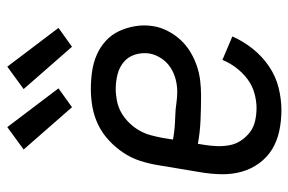

<svg xmlns="http://www.w3.org/2000/svg" viewBox="-156 -648 811 540"><g transform="rotate(-90 250.0 -377.5)"><path d="M210 8Q181 8 152.5 2Q124 -4 101 -18Q78 -32 61.5 -54.5Q45 -77 37.5 -104Q30 -131 30.5 -160.5Q31 -190 36 -219L56 -339Q60 -364 68 -389Q76 -414 91 -436.5Q106 -459 126 -477.5Q146 -496 170 -507.5Q194 -519 219.5 -523.5Q245 -528 270 -528Q295 -528 319.5 -524.5Q344 -521 366 -511.5Q388 -502 405.5 -486Q423 -470 433 -448.5Q443 -427 447 -402.5Q451 -378 447 -353Q444 -333 434 -313Q424 -293 409 -276.5Q394 -260 375 -248.5Q356 -237 335.5 -230Q315 -223 294 -220.5Q273 -218 252 -218Q218 -218 183 -219.5Q148 -221 116 -227L113 -208Q110 -190 109.5 -171.5Q109 -153 112.5 -136Q116 -119 126 -104.5Q136 -90 149.5 -80Q163 -70 180.5 -66Q198 -62 217 -62Q237 -62 258.5 -68Q280 -74 298 -87.5Q316 -101 330 -119.5Q344 -138 352 -158L418 -130Q405 -100 383.5 -73Q362 -46 334 -27Q306 -8 274 0Q242 8 210 8ZM263 -285Q280 -285 297.5 -289.5Q315 -294 330.5 -304Q346 -314 356.5 -330Q367 -346 370 -363Q373 -384 367 -403.5Q361 -423 346 -435.5Q331 -448 311 -453Q291 -458 270 -458Q254 -458 236.5 -454.5Q219 -451 204 -442.5Q189 -434 176 -421Q163 -408 154 -392.5Q145 -377 140.5 -360.5Q136 -344 133 -328L128 -297Q143 -294 160.5 -292.5Q178 -291 195.5 -290.5Q213 -290 229.5 -287.5Q246 -285 263 -285ZM389 -581 270 -717 333 -763 442 -619ZM219 -581 100 -717 163 -763 272 -619Z"/></g></svg>

Font: Iosevka Custom
Style: Italic
Weight: 400
Italic angle: -9°
Monospace: yes
Designer: Belleve Invis
Foundry: Belleve Invis
Version: Version 30.3.3; ttfautohint (v1.8.3)